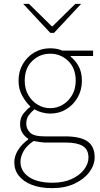

<svg xmlns="http://www.w3.org/2000/svg" viewBox="-20 -740 520 994"><path d="M250 234Q189 234 145 217Q101 200 77.5 170Q54 140 54 100Q54 68 73.5 37Q93 6 126 -18V-22Q108 -33 96 -52Q84 -71 84 -98Q84 -131 102.5 -153.5Q121 -176 136 -186V-190Q114 -210 95 -244.5Q76 -279 76 -322Q76 -370 98 -408Q120 -446 157 -468Q194 -490 240 -490Q260 -490 276 -486.5Q292 -483 302 -478H462V-450H346V-446Q370 -428 387 -397Q404 -366 404 -322Q404 -274 382 -235.5Q360 -197 323 -174.5Q286 -152 240 -152Q219 -152 197 -158Q175 -164 158 -174Q142 -161 129 -143.5Q116 -126 116 -100Q116 -73 135.5 -53.5Q155 -34 210 -34H316Q396 -34 433 -8Q470 18 470 74Q470 114 443 150.5Q416 187 366.5 210.5Q317 234 250 234ZM240 -180Q275 -180 305 -198Q335 -216 353.5 -248Q372 -280 372 -322Q372 -387 333 -424.5Q294 -462 240 -462Q186 -462 147 -424.5Q108 -387 108 -322Q108 -280 126.5 -248Q145 -216 175 -198Q205 -180 240 -180ZM252 206Q309 206 350.5 187Q392 168 415 138Q438 108 438 76Q438 34 408.5 16Q379 -2 322 -2H212Q208 -2 191 -4Q174 -6 154 -10Q118 14 102 42.5Q86 71 86 98Q86 146 129.5 176Q173 206 252 206ZM240 -570 100 -720H130L248 -604H252L370 -720H400L260 -570Z"/></svg>

Font: Mada ExtraLight
Style: Regular
Weight: 250
Designer: Khaled Hosny
Version: Version 1.5